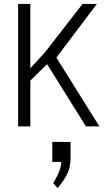

<svg xmlns="http://www.w3.org/2000/svg" viewBox="-20 -647 544 983"><path d="M341.3 163.1Q341.3 207 324.7 242.2Q308.1 277.3 274.9 315.9L252 290Q291.5 229 293.9 182.1H247.6V79.6H341.3ZM135.3 0H72.8V-627H135.3V-297.4L210.9 -379.9L402.8 -627H476.1L268.6 -352.1L488.8 0H419.9L221.2 -318.4L135.3 -234.4Z"/></svg>

Font: Anaheim
Style: Regular
Weight: 400
Designer: vernon adams
Foundry: vernon adams
Version: Version 1.002; ttfautohint (v0.93.5-3d13) -l 8 -r 50 -G 200 